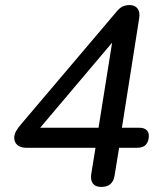

<svg xmlns="http://www.w3.org/2000/svg" viewBox="-20 -729 640 756"><path d="M379 7Q356 7 346 -6Q336 -19 339 -42L356 -147H85Q61 -147 48.5 -158Q36 -169 36 -186Q36 -199 43 -212Q50 -225 64 -241L438 -682Q450 -697 462 -703Q474 -709 491 -709Q511 -709 521.5 -695.5Q532 -682 528 -657L460 -226H528Q547 -226 556.5 -217.5Q566 -209 566 -194Q566 -173 555 -160Q544 -147 519 -147H449L431 -37Q428 -16 415 -4.5Q402 7 379 7ZM368 -226 427 -596H451L117 -201L120 -226Z"/></svg>

Font: Nunito Medium
Style: Italic
Weight: 500
Designer: Vernon Adams
Foundry: Vernon Adams
Version: Version 3.601